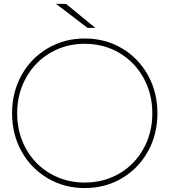

<svg xmlns="http://www.w3.org/2000/svg" viewBox="-20 -983 889 1007"><path d="M326.7 -962.2 480 -836.7H438.9L273.3 -963.3ZM43.3 -388.9Q43.3 -500 93.3 -589.4Q143.3 -678.9 230.6 -730Q317.8 -781.1 424.4 -781.1Q532.2 -781.1 618.9 -730Q705.6 -678.9 755.6 -589.4Q805.6 -500 805.6 -388.9Q805.6 -277.8 755.6 -188.3Q705.6 -98.9 618.9 -47.8Q532.2 3.3 424.4 3.3Q317.8 3.3 230.6 -47.8Q143.3 -98.9 93.3 -188.3Q43.3 -277.8 43.3 -388.9ZM778.9 -388.9Q778.9 -491.1 732.8 -574.4Q686.7 -657.8 605.6 -705.6Q524.4 -753.3 424.4 -753.3Q324.4 -753.3 243.3 -705.6Q162.2 -657.8 116.1 -574.4Q70 -491.1 70 -388.9Q70 -286.7 116.1 -203.3Q162.2 -120 243.3 -72.8Q324.4 -25.6 424.4 -25.6Q524.4 -25.6 605.6 -72.8Q686.7 -120 732.8 -203.3Q778.9 -286.7 778.9 -388.9Z"/></svg>

Font: Paperlogy 1 Thin
Style: Regular
Weight: 250
Designer: redesigned by Lee Juim, glyphs from Gmarket Sans & Montserrat
Foundry: PT&
Version: Version 1.001